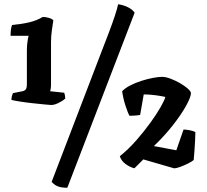

<svg xmlns="http://www.w3.org/2000/svg" viewBox="-20 -783 979 907"><path d="M222 -287Q217 -287 191.5 -289.5Q166 -292 133.5 -295.5Q101 -299 73 -303.5Q45 -308 34 -311Q34 -320 36.5 -329.5Q39 -339 41 -343L81 -351Q96 -353 101.5 -360.5Q107 -368 107 -385V-547Q107 -565 109.5 -583.5Q112 -602 115 -614H30Q30 -629 31.5 -642Q33 -655 37 -665Q82 -669 118 -677.5Q154 -686 182 -703Q196 -703 211 -698.5Q226 -694 232 -687Q229 -667 225 -640Q221 -613 221 -584V-386Q221 -371 219.5 -363.5Q218 -356 217 -352L283 -345Q285 -341 286.5 -333Q288 -325 288 -317Q280 -309 259 -298Q238 -287 222 -287ZM298 104Q270 104 253.5 97.5Q237 91 224 76L450 -514Q477 -583 495 -631Q513 -679 523.5 -711Q534 -743 538 -763Q565 -759 586 -748Q607 -737 616 -723ZM615 12Q594 7 573.5 -8Q553 -23 546 -45Q586 -77 622.5 -118.5Q659 -160 689.5 -202Q720 -244 739 -277.5Q758 -311 761 -325Q745 -329 715.5 -333Q686 -337 659 -337L642 -240Q631 -238 616.5 -237Q602 -236 592 -236Q584 -249 573 -283Q562 -317 557 -352Q571 -367 595.5 -379.5Q620 -392 648 -401Q676 -410 702.5 -415Q729 -420 745 -420Q763 -420 786.5 -411Q810 -402 831.5 -389.5Q853 -377 867.5 -364Q882 -351 882 -343Q882 -325 859.5 -284Q837 -243 797.5 -192.5Q758 -142 707 -93L813 -73L847 -171Q860 -171 877.5 -167.5Q895 -164 903 -159Q903 -142 901.5 -117.5Q900 -93 898.5 -69Q897 -45 895 -27Q887 -20 869 -11Q851 -2 832.5 5Q814 12 802 12L657 -30Z"/></svg>

Font: Texturina 12pt ExtraBold
Style: Regular
Weight: 800
Designer: Guillermo Torres Carreño
Foundry: Omnibus-Type
Version: Version 1.002